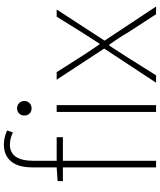

<svg xmlns="http://www.w3.org/2000/svg" viewBox="65 -912 847 1018"><g transform="rotate(-90 489.0 -403.5)"><path d="M110 -527V-655Q110 -731 142 -769Q174 -807 232 -807Q267 -807 306 -790L295 -759Q263 -775 231 -775Q145 -775 145 -650V-527H270V-494H145V0H110V-494H37V-522ZM404 0V-527H440V0ZM462 -698Q462 -681 450.5 -670.5Q439 -660 423 -660Q407 -660 396 -670.5Q385 -681 385 -698Q385 -716 396 -726.5Q407 -737 423 -737Q439 -737 450.5 -726.5Q462 -716 462 -698Z M559 0 740 -275 575 -527H615L704 -387L762 -300H766Q811 -371 822 -387L909 -527H947L782 -273L963 0H922L824 -151Q799 -195 761 -248H756Q744 -231 693 -151L598 0Z"/></g></svg>

Font: Noto Sans Korean Thin
Style: Regular
Weight: 250
Designer: Ryoko NISHIZUKA  (kana & ideographs); Paul D. Hunt (Latin, Greek & Cyrillic); Wenlong ZHANG  (bopomofo); Sandoll Communi
Foundry: Adobe Systems Incorporated
Version: Version 1.0001;PS 1;hotconv 1.0.78;makeotf.lib2.5.61930